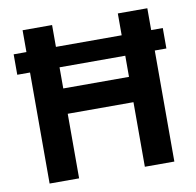

<svg xmlns="http://www.w3.org/2000/svg" viewBox="-75 -737 831 814"><g transform="rotate(-10 340.0 -330.0)"><path d="M74 0V-478H19V-566H74V-660H201V-566H484V-660H611V-566H661V-478H611V0H484V-278H201V0ZM201 -387H484V-478H201Z"/></g></svg>

Font: Bricolage Grotesque 96pt SemiBold
Style: Regular
Weight: 600
Designer: Mathieu Triay
Foundry: Atelier Triay
Version: Version 1.001; ttfautohint (v1.8.4.7-5d5b);gftools[0.9.33.de